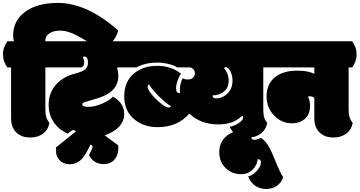

<svg xmlns="http://www.w3.org/2000/svg" viewBox="-62 -930 2442 1304"><path d="M13.2 -472.2H-12.2Q-42 -513.7 -42 -560.1Q-42 -585 -34.9 -605.2Q-27.8 -625.5 -12.2 -649.9H32.7Q27.3 -665 27.3 -690.4Q27.3 -786.1 103.5 -845.7Q186 -910.2 331.1 -910.2Q415.5 -910.2 502 -876.5Q568.8 -850.1 642.1 -800.8Q687 -770 741.2 -723.1Q710.4 -616.2 622.1 -616.2Q582 -616.2 495.1 -669.4Q407.7 -722.2 348.1 -722.2Q300.8 -722.2 272.9 -703.1Q245.1 -684.1 245.1 -649.9H270.5Q287.1 -624 293.7 -605Q300.3 -585.9 300.3 -560.1Q300.3 -513.7 270.5 -472.2H246.1V-188Q246.1 -155.8 252.4 -134.5Q258.8 -113.3 273.9 -95.2Q265.1 -48.8 230.5 -22.5Q195.8 3.9 142.3 3.9Q88.9 3.9 54.2 -25.4Q13.2 -60.1 13.2 -127Z M552.2 51.8Q552.2 51.8 536.6 84Q509.3 139.6 479.2 162.6Q449.2 185.5 413.1 185.5Q367.2 185.5 341.8 156.7Q317.9 131.3 317.9 93.8V71.3L453.1 -36.6Q446.3 -46.9 436.5 -46.9Q426.8 -46.9 397.5 -22.5Q335.4 -50.8 302 -101.1Q268.6 -151.4 268.6 -219.2Q268.6 -301.8 321.8 -358.9Q369.6 -410.6 447.8 -430.2Q495.6 -442.4 515.6 -458Q535.6 -474.6 535.6 -502.9Q535.6 -521 531.2 -531.7Q524.4 -545.9 511.7 -545.9Q505.9 -545.9 501 -543Q509.8 -523.4 509.8 -506.8Q509.8 -479.5 491.7 -472.2H258.8Q229 -513.7 229 -560.1Q229 -585 236.1 -605.2Q243.2 -625.5 258.8 -649.9H786.6Q803.2 -624 809.8 -605Q816.4 -585.9 816.4 -560.1Q816.4 -513.7 786.6 -472.2H733.4Q741.7 -436.5 741.7 -415Q741.7 -340.3 678.2 -297.4Q641.1 -272 560.1 -250.5Q533.2 -243.2 514.9 -237.1Q496.6 -231 496.6 -222.2Q496.6 -204.1 538.8 -204.1Q581.1 -204.1 634 -227.3Q687 -250.5 704.6 -273.9Q739.7 -255.4 760.7 -225.1Q781.7 -194.8 781.7 -155.8Q781.7 -106.9 745.4 -68.6Q709 -30.3 648.4 -11.2L740.7 57.1Q741.7 69.8 741.7 76.2Q741.7 124 715.3 154.3Q689 184.6 642.1 184.6Q606.9 184.6 581.1 167.7Q555.2 150.9 542.5 123Q566.4 78.6 566.4 67.1Q566.4 55.7 552.2 51.8Z M1083.5 -199.7Q1094.2 -199.7 1100.1 -208Q1077.6 -220.7 1046.4 -248.3Q1015.1 -275.9 988.3 -306.6Q960 -337.9 950.2 -356.9Q940.4 -351.6 940.4 -340.3Q940.4 -322.8 967.5 -289.6Q994.6 -256.3 1029.8 -228Q1064.9 -199.7 1083.5 -199.7ZM1471.7 -474.1Q1463.4 -474.1 1460 -466.8Q1472.7 -453.1 1481.9 -430.2Q1491.2 -407.2 1491.2 -383.3Q1491.2 -335.9 1460.2 -309.1Q1429.2 -282.2 1381.8 -282.2V-278.8Q1381.8 -261.7 1406.7 -261.7Q1447.3 -261.7 1480 -292Q1517.1 -325.7 1517.1 -383.3Q1517.1 -419.4 1501.7 -446.8Q1486.3 -474.1 1471.7 -474.1ZM1167.5 -429.2Q1153.3 -410.6 1143.6 -381.6Q1133.8 -352.5 1133.8 -332.5Q1133.8 -312.5 1139.9 -304.9Q1146 -297.4 1160.6 -297.4Q1159.7 -310.1 1159.7 -317.9Q1159.7 -363.3 1178.7 -398.9Q1192.4 -390.1 1213.9 -390.1Q1235.4 -390.1 1248.5 -402.1Q1261.7 -414.1 1261.7 -432.1Q1261.7 -460 1232.9 -472.2H1142.1Q1119.6 -486.8 1080.8 -495.8Q1042 -504.9 1006.3 -504.9Q923.3 -504.9 865.7 -472.2H759.8Q730 -513.7 730 -560.1Q730 -585 737.1 -605.2Q744.1 -625.5 759.8 -649.9H1750.5Q1767.1 -624 1773.7 -605Q1780.3 -585.9 1780.3 -560.1Q1780.3 -513.7 1750.5 -472.2H1726.1V-188Q1726.1 -153.8 1732.2 -133.1Q1738.3 -112.3 1752.9 -95.2Q1743.7 -48.3 1708.5 -22.2Q1673.3 3.9 1627.7 3.9Q1582 3.9 1546.9 -15.1Q1511.7 -34.2 1498 -68.8Q1530.3 -74.7 1559.6 -94Q1588.9 -113.3 1588.9 -130.9Q1588.9 -140.1 1582 -143.1Q1553.2 -115.2 1514.4 -100.1Q1475.6 -85 1418.2 -85Q1360.8 -85 1310.5 -104Q1260.3 -123 1224.1 -158.7Q1145 -66.4 1007.3 -66.4Q917.5 -66.4 854 -116.7Q781.7 -173.3 781.7 -275.6Q781.7 -377.9 851.1 -433.6Q912.6 -482.9 1006.8 -482.9Q1101.1 -482.9 1167.5 -429.2Z M1595.7 -45.9Q1645 -45.9 1674.3 -22L1643.6 -2.9Q1643.6 19.5 1665.5 19.5Q1684.1 19.5 1709.5 5.9Q1741.7 24.4 1769.5 75.7Q1782.7 99.6 1811.8 171.4Q1840.8 243.2 1860.8 272Q1850.1 310.1 1818.6 331.8Q1787.1 353.5 1745.6 353.5Q1704.1 353.5 1671.6 331.8Q1639.2 310.1 1623.5 268.1Q1655.3 261.2 1682.9 230.2Q1710.4 199.2 1710.4 171.4Q1710.4 150.9 1688.5 150.9Q1685.1 187 1658.7 216.8Q1627 252.9 1575.7 252.9Q1513.7 252.9 1471.7 212.4Q1427.2 170.9 1427.2 102.3Q1427.2 33.7 1479 -8.3Q1526.4 -45.9 1595.7 -45.9Z M1704.1 -560.1Q1704.1 -585 1711.2 -605.2Q1718.3 -625.5 1733.9 -649.9H2330.1Q2346.7 -624 2353.3 -605Q2359.9 -585.9 2359.9 -560.1Q2359.9 -513.7 2330.1 -472.2H2305.7V-188Q2305.7 -155.8 2312 -134.5Q2318.4 -113.3 2333.5 -95.2Q2324.2 -48.3 2289.1 -22.2Q2253.9 3.9 2201.2 3.9Q2148.4 3.9 2113.8 -25.4Q2072.8 -60.1 2072.8 -127V-265.1Q2063.5 -275.9 2040.5 -275.9Q2033.2 -275.9 2028.8 -273.9Q2034.2 -266.1 2039.1 -249.3Q2043.9 -232.4 2043.9 -212.9Q2043.9 -158.2 2012.7 -127Q1979.5 -92.8 1919.9 -92.8Q1848.6 -92.8 1798.8 -146.5Q1748.5 -199.2 1748.5 -274.9Q1748.5 -361.3 1808.1 -407.7Q1862.8 -450.2 1958 -450.2Q1995.1 -450.2 2025.9 -444.3Q2047.4 -439.5 2072.8 -429.2V-472.2H1733.9Q1704.1 -513.7 1704.1 -560.1Z"/></svg>

Font: Modak
Style: Regular
Weight: 400
Version: Version 1.036;PS Version 1.000;hotconv 1.0.79;makeotf.lib2.5